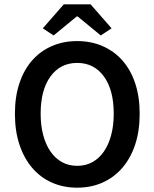

<svg xmlns="http://www.w3.org/2000/svg" viewBox="-20 -856 714 888"><path d="M337 12Q273 12 220 -11.5Q167 -35 129 -79.5Q91 -124 70 -187Q49 -250 49 -330Q49 -409 70 -471.5Q91 -534 129 -577Q167 -620 220 -643Q273 -666 337 -666Q401 -666 454 -643Q507 -620 545.5 -577Q584 -534 605 -471.5Q626 -409 626 -330Q626 -250 605 -187Q584 -124 545.5 -79.5Q507 -35 454 -11.5Q401 12 337 12ZM337 -89Q376 -89 407 -106Q438 -123 460 -154.5Q482 -186 494 -230.5Q506 -275 506 -330Q506 -440 460.5 -502.5Q415 -565 337 -565Q259 -565 213.5 -502.5Q168 -440 168 -330Q168 -275 180 -230.5Q192 -186 214 -154.5Q236 -123 267 -106Q298 -89 337 -89ZM178 -725 275 -836H399L496 -725L446 -692L339 -780H335L228 -692Z"/></svg>

Font: Processing Sans Pro Semibold
Style: Regular
Weight: 600
Designer: Paul D. Hunt
Foundry: Adobe Systems Incorporated
Version: Version 2.020;PS 2.000;hotconv 1.0.86;makeotf.lib2.5.63406